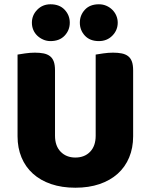

<svg xmlns="http://www.w3.org/2000/svg" viewBox="-20 -861 704 897"><path d="M602 -224Q602 -170 583.5 -125.5Q565 -81 530 -49.5Q495 -18 445 -1Q395 16 332 16Q269 16 219 -1Q169 -18 134 -49.5Q99 -81 80.5 -125.5Q62 -170 62 -224V-606Q73 -608 97 -611.5Q121 -615 143 -615Q166 -615 183.5 -611.5Q201 -608 213 -599Q225 -590 231 -574Q237 -558 237 -532V-227Q237 -179 263.5 -152Q290 -125 332 -125Q375 -125 401 -152Q427 -179 427 -227V-606Q438 -608 462 -611.5Q486 -615 508 -615Q531 -615 548.5 -611.5Q566 -608 578 -599Q590 -590 596 -574Q602 -558 602 -532ZM129 -755Q129 -790 154 -815.5Q179 -841 216 -841Q258 -841 282 -815.5Q306 -790 306 -755Q306 -720 282 -694.5Q258 -669 216 -669Q198 -669 182 -676Q166 -683 154 -694.5Q142 -706 135.5 -721.5Q129 -737 129 -755ZM353 -755Q353 -790 376.5 -815.5Q400 -841 442 -841Q461 -841 477 -834Q493 -827 505 -815Q517 -803 523.5 -787.5Q530 -772 530 -755Q530 -720 505 -694.5Q480 -669 442 -669Q400 -669 376.5 -694.5Q353 -720 353 -755Z"/></svg>

Font: Baloo Tammudu
Style: Regular
Weight: 400
Designer: Omkar Shende and Ek Type
Foundry: Ek Type
Version: Version 1.007;PS 1.000;hotconv 1.0.88;makeotf.lib2.5.647800